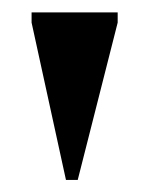

<svg xmlns="http://www.w3.org/2000/svg" viewBox="-20 -735 238 310"><path d="M86.5 -444.5 31 -698.5V-715H170V-698.5L105.5 -444.5Z"/></svg>

Font: Newsreader 72pt SemiBold
Style: Regular
Weight: 600
Designer: Hugues Gentile
Foundry: Production Type
Version: Version 1.003; ttfautohint (v1.8.3)